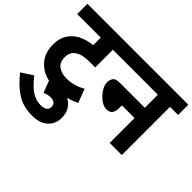

<svg xmlns="http://www.w3.org/2000/svg" viewBox="-186 -900 1445 1445"><g transform="rotate(45 537.0 -177.0)"><path d="M507 -513H380V-325H332Q283 -325 254.5 -319Q226 -313 206 -300Q163 -273 163 -218Q163 -162 198 -137.5Q233 -113 285 -113Q328 -113 364 -123.5Q400 -134 437 -155L479 -45Q434 -24 387.5 -12Q341 0 280 0Q208 0 152 -26Q96 -52 64.5 -102Q33 -152 33 -223Q33 -288 62 -333Q91 -378 140.5 -402.5Q190 -427 251 -432V-513H0V-622H507Z M205 -7Q259 -29 313 -29Q387 -29 429 13Q471 55 471 121Q471 185 427 226.5Q383 268 301 268Q202 268 134 222.5Q66 177 7 101L98 42Q152 111 196.5 139Q241 167 292 167Q323 167 340.5 154.5Q358 142 358 118Q358 93 342.5 82Q327 71 304 71Q287 71 271 75Q255 79 240 85Z M494 -622H1074V-513H988V0H859V-265H724V-235Q724 -161 662 -161Q639 -161 614.5 -175Q590 -189 569 -211.5Q548 -234 535 -259.5Q522 -285 522 -309Q522 -336 535.5 -355Q549 -374 592 -374H859V-513H494Z"/></g></svg>

Font: Noto Sans SemiCondensed
Style: Bold Italic
Weight: 700
Width: 4
Italic angle: -12°
Designer: Monotype Design Team
Foundry: Monotype Imaging Inc.
Version: Version 2.013; ttfautohint (v1.8.4.7-5d5b)